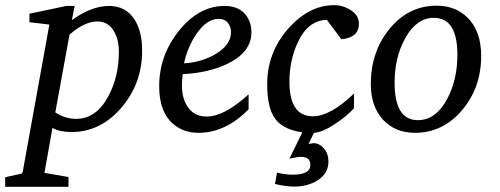

<svg xmlns="http://www.w3.org/2000/svg" viewBox="-89 -505 1935 743"><path d="M461 -308Q461 -182 380.5 -88Q300 6 187 6Q143 6 114 -10L83 164L176 180V218H-69V181L-7 167Q-2 167 0 154L102 -410L25 -419V-452L168 -482H200L189 -427Q265 -482 333 -482Q398 -482 432 -429Q461 -383 461 -308ZM371 -304Q371 -352 352 -384Q330 -422 288 -422Q238 -422 180 -371L125 -70Q163 -45 206 -45Q284 -45 331 -134Q371 -209 371 -304Z M884 -380Q884 -303 791 -258Q718 -223 618 -218Q615 -191 615 -175Q615 -121 640 -87.5Q665 -54 711 -54Q779 -54 873 -140V-82Q784 9 679 9Q623 9 584 -23Q527 -69 527 -171Q527 -291 604 -386.5Q681 -482 780 -482Q839 -482 866 -442Q884 -415 884 -380ZM805 -381Q805 -402 792.5 -417Q780 -432 758 -432Q710 -432 670 -372Q637 -323 623 -260Q693 -264 747 -297Q805 -332 805 -381Z M1300 -413Q1300 -360 1232 -353L1176 -428Q1102 -427 1062 -338Q1031 -269 1031 -189Q1031 -55 1122 -55Q1189 -55 1281 -143V-86Q1251 -54 1210 -27Q1160 7 1126 9L1105 52Q1123 49 1124 49Q1147 49 1164.5 69.5Q1182 90 1182 120Q1182 166 1140 193Q1102 217 1049 217Q1018 217 975 207L983 163Q1015 171 1044 171Q1112 171 1112 133Q1112 102 1076 102Q1063 102 1031 109L1081 7Q1008 -3 976.5 -44.5Q945 -86 945 -179Q945 -303 1028 -396Q1108 -485 1204 -485Q1239 -485 1269.5 -465Q1300 -445 1300 -413Z M1773 -289Q1773 -165 1698.5 -78Q1624 9 1517 9Q1440 9 1393 -42Q1346 -93 1346 -180Q1346 -305 1419 -394Q1492 -483 1601 -483Q1673 -483 1720 -437Q1773 -385 1773 -289ZM1681 -293Q1681 -436 1590 -436Q1524 -436 1481 -360.5Q1438 -285 1438 -185Q1438 -40 1528 -40Q1598 -40 1642 -123Q1681 -197 1681 -293Z"/></svg>

Font: Apparatus SIL
Style: Italic
Weight: 400
Italic angle: -11°
Version: Version 1.0